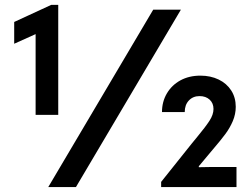

<svg xmlns="http://www.w3.org/2000/svg" viewBox="-20 -759 1019 779"><path d="M124.5 -620.6 37.6 -581.5V-669.9L188 -739.3H216.3V-293H124.5ZM601.6 -719.7H713.9L288.1 0H175.8ZM633.8 -21 757.8 -176.3 779.8 -203.1Q813.5 -243.7 829.8 -268.8Q846.2 -293.9 846.2 -316.9Q846.2 -340.3 830.6 -354.7Q814.9 -369.1 789.6 -369.1Q763.2 -369.1 746.3 -351.3Q729.5 -333.5 729.5 -304.2H637.2Q637.2 -346.2 657 -379.9Q676.8 -413.6 711.9 -432.9Q747.1 -452.1 793 -452.1Q834.5 -452.1 867.2 -436.3Q899.9 -420.4 918.2 -391.8Q936.5 -363.3 936.5 -325.7Q936.5 -295.9 924.6 -267.8Q912.6 -239.7 894.3 -215.1Q876 -190.4 844.2 -153.3L836.4 -144L786.6 -84.5V-80.6L839.8 -81.5H939.5V0H633.8Z"/></svg>

Font: Reddit Sans SemiBold
Style: Regular
Weight: 600
Designer: Stephen Hutchings
Foundry: Reddit
Version: Version 1.013